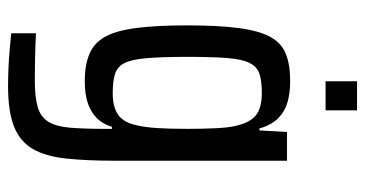

<svg xmlns="http://www.w3.org/2000/svg" viewBox="-240 -488 927 488"><g transform="rotate(90 224.0 -244.5)"><path d="M200 199Q177 199 153.5 198Q130 197 108.5 195Q87 193 65 191V128Q79 129 95 129.5Q111 130 132.5 130.5Q154 131 185 131Q228 131 253 123.5Q278 116 290 96.5Q302 77 305 42Q308 7 308 -47V-65H303Q295 -40 279 -25Q263 -10 240.5 -3Q218 4 187 4Q145 4 117 -8Q89 -20 73.5 -48.5Q58 -77 51.5 -128Q45 -179 45 -256Q45 -337 52 -388.5Q59 -440 74.5 -468Q90 -496 117.5 -507Q145 -518 187 -518Q216 -518 239.5 -511.5Q263 -505 280.5 -488Q298 -471 307 -440H312L316 -510H389V-72Q389 -1 383.5 51Q378 103 359.5 135.5Q341 168 303 183.5Q265 199 200 199ZM217 -67Q253 -67 272.5 -81Q292 -95 299 -128Q304 -149 306 -180.5Q308 -212 308 -256Q308 -294 306.5 -327Q305 -360 301 -377Q293 -415 274 -430.5Q255 -446 217 -446Q187 -446 168.5 -440Q150 -434 140.5 -415Q131 -396 128 -358Q125 -320 125 -256Q125 -190 128.5 -151.5Q132 -113 141.5 -95.5Q151 -78 169.5 -72.5Q188 -67 217 -67ZM187 -608V-688H261V-608Z"/></g></svg>

Font: Saira Condensed Medium
Style: Regular
Weight: 500
Width: 3
Designer: Hector Gatti with collaboration of the Omnibus-Type team
Foundry: Omnibus-Type
Version: Version 1.101